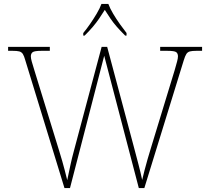

<svg xmlns="http://www.w3.org/2000/svg" viewBox="-20 -951 1061 971"><path d="M108 -646Q102 -668 95.5 -678Q89 -688 77.5 -691Q66 -694 43 -694H21V-714H232V-694H191Q154 -694 145 -687Q136 -680 136 -666Q136 -656 140.5 -640Q145 -624 154 -595L279 -189Q289 -158 295 -135.5Q301 -113 307 -91.5Q313 -70 320 -40Q329 -82 336 -115.5Q343 -149 354 -189L494 -714H522L657 -208Q670 -159 680.5 -119Q691 -79 699 -41Q704 -63 711 -90Q718 -117 726.5 -146.5Q735 -176 744 -205L863 -595Q871 -623 875.5 -639.5Q880 -656 880 -666Q880 -680 871.5 -687Q863 -694 825 -694H790V-714H1002V-694H974Q952 -694 940.5 -691Q929 -688 922.5 -678Q916 -668 909 -645L710 0H682L507 -669L334 0H306ZM401 -784Q417 -803 435 -829Q453 -855 469 -882Q485 -909 493 -931H528Q536 -909 552 -882Q568 -855 586.5 -829Q605 -803 620 -784V-771H613Q588 -796 570.5 -816Q553 -836 539 -856.5Q525 -877 510 -901Q495 -877 481 -856.5Q467 -836 450 -816Q433 -796 408 -771H401Z"/></svg>

Font: Noto Serif Lao Thin
Style: Regular
Weight: 250
Designer: Monotype Design Team
Foundry: Monotype Imaging Inc.
Version: Version 2.003